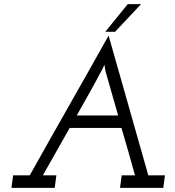

<svg xmlns="http://www.w3.org/2000/svg" viewBox="-20 -903 840 923"><path d="M486 -750H533Q572 -791 595.5 -816.5Q619 -842 658 -883H594Q567 -850 540 -816.5Q513 -783 486 -750ZM43 -60 35 0H243L251 -60H186L315 -288H564Q581 -231 597 -174Q613 -117 629 -60H565L557 0H765L773 -60H693Q645 -230 597.5 -396Q550 -562 502 -732Q407 -562 312.5 -396Q218 -230 123 -60ZM349 -348Q376 -396 408 -453Q440 -510 463 -554Q467 -561 469.5 -565Q472 -569 482 -592L487 -561L548 -348Z"/></svg>

Font: Josefin Slab Thin SemiBold
Style: Italic
Weight: 600
Italic angle: -12°
Version: Version 2.000